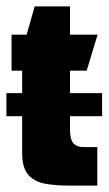

<svg xmlns="http://www.w3.org/2000/svg" viewBox="-24 -578 338 598"><path d="M189 0Q151 0 118 -5.5Q85 -11 65 -32.5Q45 -54 45 -102V-358H12V-470H59L84 -558H194V-470H280L246 -358H194V-175Q194 -145 204 -132.5Q214 -120 236 -120H279V0ZM-4 -216V-288H294V-216Z"/></svg>

Font: Smooch Sans Black
Style: Regular
Weight: 900
Designer: Robert E. Leuschke
Foundry: Robert E. Leuschke
Version: Version 1.010; ttfautohint (v1.8.3)